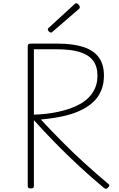

<svg xmlns="http://www.w3.org/2000/svg" viewBox="-20 -1148 736 1184"><path d="M170 14Q160 14 155.5 10.5Q151 7 151 -1V-864Q151 -872 156 -875.5Q161 -879 171 -879H335Q430 -879 493.5 -858.5Q557 -838 589 -794.5Q621 -751 621 -682Q621 -631 604.5 -591Q588 -551 558.5 -522.5Q529 -494 490.5 -474Q452 -454 408.5 -441.5Q365 -429 320 -422Q275 -415 232 -411Q294 -344 362 -275.5Q430 -207 502.5 -141Q575 -75 648 -14Q655 -8 654 -3Q653 2 645 10Q638 17 632 16Q626 15 620 10Q543 -54 467.5 -124Q392 -194 322 -265.5Q252 -337 189 -407V-1Q189 7 185 10.5Q181 14 170 14ZM189 -441Q224 -442 261.5 -446Q299 -450 337 -458Q375 -466 411 -478.5Q447 -491 478 -509Q509 -527 532 -552Q555 -577 568 -609Q581 -641 581 -682Q581 -738 554 -774Q527 -810 472 -827Q417 -844 335 -844H189ZM294 -947Q289 -947 282 -953.5Q275 -960 275 -965Q275 -967 275.5 -970Q276 -973 279 -975L437 -1120Q441 -1123 443 -1125.5Q445 -1128 449 -1128Q454 -1128 459.5 -1124Q465 -1120 468.5 -1114.5Q472 -1109 472 -1104Q472 -1101 471.5 -1099Q471 -1097 468 -1094L305 -953Q301 -950 299 -948.5Q297 -947 294 -947Z"/></svg>

Font: Playwrite HR Lijeva Thin
Style: Regular
Weight: 250
Designer: Veronika Burian, José Scaglione
Foundry: TypeTogether
Version: Version 1.002